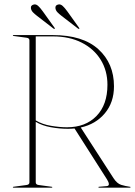

<svg xmlns="http://www.w3.org/2000/svg" viewBox="-20 -861 619 881"><path d="M503 -465Q503 -391 461 -341Q419 -291 350.5 -276L500.5 -44Q517 -18.5 536 -12.8Q555 -7 576 -4Q579 -4 579 -2Q579 0 576 0H434.5Q431.5 0 431.5 -2Q431.5 -4 434.5 -4L469.5 -7Q480 -8 479.5 -16.5Q479 -25 471.5 -37L322 -271.5Q308 -270 291.5 -270Q253 -270 213 -277.2Q173 -284.5 144 -302V-24Q144 -13.5 158 -12L217 -4Q220 -4 220 -2Q220 0 217 0H42Q39 0 39 -2Q39 -4 42 -4L101 -12Q115 -13.5 115 -24V-676Q115 -686.5 101 -688L42 -696Q39 -696 39 -698Q39 -700 42 -700H222.5Q360 -700 431.5 -635Q503 -570 503 -465ZM144 -694V-308.5Q173.5 -290.5 213.5 -283.8Q253.5 -277 287.5 -277Q372.5 -277 422.8 -328.8Q473 -380.5 473 -472Q473 -536.5 442.2 -586.5Q411.5 -636.5 355.2 -665.2Q299 -694 222.5 -694ZM177 -808 230 -734Q232.5 -731 231.5 -729Q230 -727.5 226 -729.5L149.5 -788.5Q138.5 -797 131.2 -804.5Q124 -812 122 -822Q119.5 -837 136 -840.5Q146 -842.5 155.8 -833.2Q165.5 -824 177 -808ZM289.5 -808 342.5 -734Q345 -731 344 -729Q342.5 -727.5 338.5 -729.5L262 -788.5Q251 -797 243.8 -804.5Q236.5 -812 234.5 -822Q232 -837.5 248 -840.5Q258.5 -842.5 268.2 -833.2Q278 -824 289.5 -808Z"/></svg>

Font: Fraunces 144pt Thin
Style: Regular
Weight: 100
Version: Version 1.000;[f99f86859]